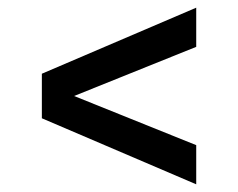

<svg xmlns="http://www.w3.org/2000/svg" viewBox="-20 -567 620 500"><path d="M89 -259V-375L491 -547V-445L173 -317L491 -189V-87Z"/></svg>

Font: Sintony
Style: Bold
Weight: 700
Designer: Eduardo Rodriguez Tunni
Foundry: Eduardo Rodriguez Tunni
Version: Version 1.001